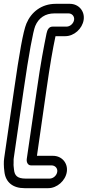

<svg xmlns="http://www.w3.org/2000/svg" viewBox="-26 -804 458 1003"><path d="M322 -665H249C229 -665 221 -648 217 -629C202 -554 187 -479 166 -331L114 25C111 44 120 60 136 60H243C262 60 276 75 273 94C270 113 252 129 233 129H109C65 129 50 114 47 81C46 70 44 58 45 51C46 41 44 32 46 21L97 -331C125 -525 147 -641 158 -668C176 -711 211 -734 258 -734H332C350 -734 364 -719 361 -700C358 -681 340 -665 322 -665ZM339 -784H265C191 -784 137 -741 112 -681C95 -640 75 -527 47 -331L-4 21C-6 33 -6 42 -6 54C-6 66 -5 77 -3 93C3 148 41 179 102 179H226C272 179 316 140 323 94C330 48 297 10 251 10H167L216 -331C236 -472 250 -550 264 -615H315C361 -615 404 -654 411 -700C418 -746 385 -784 339 -784Z"/></svg>

Font: AppleStorm
Style: XbdOutIta
Weight: 800
Foundry: Cannot Into Space Fonts
Version: Version 1.01